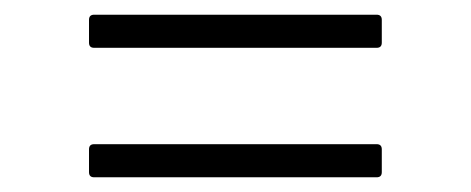

<svg xmlns="http://www.w3.org/2000/svg" viewBox="-20 -432 640 261"><path d="M108 -367Q101 -367 101 -374V-405Q101 -412 108 -412H492Q499 -412 499 -405V-374Q499 -367 492 -367ZM108 -191Q101 -191 101 -198V-229Q101 -236 108 -236H492Q499 -236 499 -229V-198Q499 -191 492 -191Z"/></svg>

Font: Sofia Sans Light
Style: Regular
Weight: 300
Designer: Botio Nikoltchev, Ani Petrova
Foundry: lettersoup
Version: Version 4.100; ttfautohint (v1.8.3)